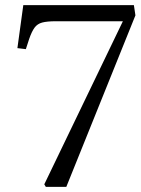

<svg xmlns="http://www.w3.org/2000/svg" viewBox="-20 -730 550 750"><path d="M159 0 153 -10 460 -647H198Q164 -647 145 -642Q126 -637 115 -622Q104 -607 94 -578L81 -538L48 -542L71 -710H503L509 -670L239 0Z"/></svg>

Font: Literata 36pt Light
Style: Italic
Weight: 300
Italic angle: -2°
Designer: Latin by Veronika Burian and Jose Scaglione. Greek by Irene Vlachou. Cyrillic by Vera Evstafieva
Foundry: TypeTogether
Version: Version 3.002